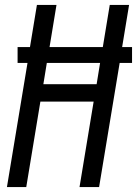

<svg xmlns="http://www.w3.org/2000/svg" viewBox="-20 -755 553 775"><path d="M8 0 91 -501H51V-565H101L129 -735H208L180 -565H395L423 -735H501L473 -565H513V-501H463L380 0H301L358 -345H143L86 0ZM155 -415H370L384 -501H169Z"/></svg>

Font: Iosevka Curly Oblique
Style: Regular
Weight: 400
Italic angle: -9°
Monospace: yes
Designer: Belleve Invis
Foundry: Belleve Invis
Version: Version 11.1.0; ttfautohint (v1.8.3)